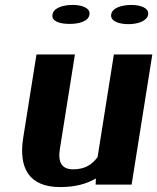

<svg xmlns="http://www.w3.org/2000/svg" viewBox="-20 -749 638 779"><path d="M74 -189C55 -67 98 10 224 10C285 10 332 -3 369 -25L368 0H514L598 -528H442L376 -112C354 -81 324 -62 277 -62C231 -62 214 -90 223 -145L284 -528H128ZM193 -690C188 -661 225 -652 263 -652C300 -652 339 -662 343 -690C347 -717 312 -729 275 -729C238 -729 197 -718 193 -690ZM431 -690C427 -663 463 -651 501 -651C538 -651 577 -663 581 -690C585 -717 550 -729 513 -729C476 -729 435 -718 431 -690Z"/></svg>

Font: Aerodynamic
Style: BdObl
Weight: 500
Designer: Google
Version: Version 2.000980; 2014